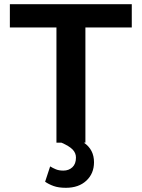

<svg xmlns="http://www.w3.org/2000/svg" viewBox="-20 -680 675 915"><path d="M608 -660V-549H387V0H380Q428 33 428 93Q428 147 391.5 181Q355 215 294 215Q259 215 235.5 206.5Q212 198 195 186L219 113Q232 121 246.5 127Q261 133 282 133Q308 133 325 117Q342 101 342 71Q342 49 326 32.5Q310 16 273 0H249V-549H27V-660Z"/></svg>

Font: Work Sans SemiBold
Style: Regular
Weight: 600
Designer: Wei Huang
Foundry: Wei Huang
Version: Version 2.010; ttfautohint (v1.8.3)